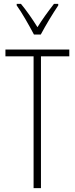

<svg xmlns="http://www.w3.org/2000/svg" viewBox="-20 -969 385 989"><path d="M155 -791H190C215 -838 251 -898 280 -941V-949H258C224 -905 200 -872 173 -829C147 -871 114 -918 88 -949H66V-941C91 -907 129 -840 155 -791ZM191 0V-679H337V-714H8V-679H153V0Z"/></svg>

Font: Noto Sans Georgian ExtraCondensed ExtraLight
Style: Regular
Weight: 200
Width: 2
Designer: Monotype Design Team, Akaki Razmadze
Foundry: Google LLC
Version: Version 2.005